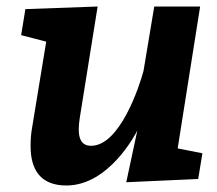

<svg xmlns="http://www.w3.org/2000/svg" viewBox="-20 -560 667 590"><path d="M368 0 589 -10 602 -89 526 -104 595 -540H454L421 -342C409 -297 349 -112 260 -112C231 -112 222 -133 222 -162C222 -173 223 -184 225 -197L280 -540L58 -532L45 -452L122 -432L79 -170C75 -149 74 -129 74 -111C74 -39 104 10 184 10C315 10 397 -149 402 -159Z"/></svg>

Font: Bitter
Style: Bold Italic
Weight: 700
Designer: Sol Matas
Foundry: Sol Matas
Version: Version 1.002